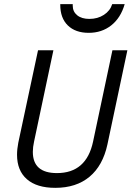

<svg xmlns="http://www.w3.org/2000/svg" viewBox="-20 -892 633 924"><path d="M246 12Q157 12 109.5 -29.5Q62 -71 62 -147Q62 -174 68 -205L163 -650H237L144 -211Q138 -184 138 -161Q138 -59 254 -59Q396 -59 428 -211L521 -650H593L497 -197Q475 -95 411 -41.5Q347 12 246 12ZM407 -734Q343 -734 306.5 -769.5Q270 -805 270 -869V-872H330V-865Q330 -836 351.5 -818.5Q373 -801 410 -801Q450 -801 480 -820.5Q510 -840 520 -872H580Q561 -806 515.5 -770Q470 -734 407 -734Z"/></svg>

Font: Sometype Mono
Style: Italic
Weight: 400
Italic angle: -12°
Monospace: yes
Designer: Ryoichi Tsunekawa
Foundry: Dharma Type
Version: Version 1.000; ttfautohint (v1.8.3)